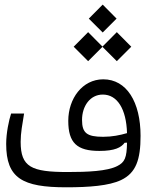

<svg xmlns="http://www.w3.org/2000/svg" viewBox="-20 -795 626 817"><path d="M261.7 2C358.9 2 443.8 -4.4 495.1 -28.8C559.1 -59.1 578.1 -116.2 578.1 -216.8C578.1 -361.3 518.6 -457.5 419.4 -457.5C330.1 -457.5 270.5 -375 270.5 -280.8C270.5 -186.5 308.1 -152.8 402.8 -152.8C468.8 -152.8 495.6 -167.5 510.3 -187.5L520.5 -188C519.5 -123 510.7 -104.5 479 -88.4C436 -66.4 352.5 -63 268.1 -63C113.3 -63 67.9 -84 67.9 -191.4C67.9 -229.5 75.2 -267.1 82.5 -312H27.3C18.1 -284.2 6.3 -229.5 6.3 -182.6C6.3 -36.6 75.2 2 261.7 2ZM520.5 -228.5C490.2 -219.7 457.5 -212.9 418.9 -212.9C349.6 -212.9 329.1 -229 329.1 -284.7C329.1 -342.8 362.8 -392.6 417.5 -392.6C479 -392.6 517.6 -331.1 520.5 -228.5ZM477.1 -534.7 538.6 -596.2 477.1 -658.2 416 -596.7 355 -658.2 293.5 -596.2 355 -534.7 416 -595.7ZM417 -656.7 476.1 -715.8 417 -775.4 357.9 -715.8Z"/></svg>

Font: Cascadia Code Light
Style: Regular
Weight: 300
Monospace: yes
Designer: Aaron Bell
Foundry: Saja Typeworks
Version: Version 2404.023